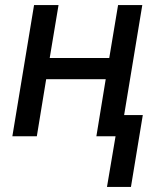

<svg xmlns="http://www.w3.org/2000/svg" viewBox="-20 -540 640 761"><path d="M404 201 438 0H362L399 -226H163L126 0H29L115 -520H212L177 -310H413L448 -520H544L472 -84H546L499 201Z"/></svg>

Font: Iosevka SS04 Medium Extended
Style: Italic
Weight: 500
Width: 7
Italic angle: -9°
Monospace: yes
Designer: Belleve Invis
Foundry: Belleve Invis
Version: Version 19.0.0; ttfautohint (v1.8.4)